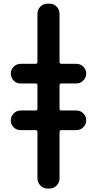

<svg xmlns="http://www.w3.org/2000/svg" viewBox="-20 -830 540 1069"><path d="M321.3 -365.2Q312.5 -365.2 311.5 -356.4V-223.6Q311.5 -214.8 321.3 -214.8H405.3Q428.7 -214.8 444.3 -198.2Q460 -181.6 460 -159.7Q460 -137.7 443.8 -121.6Q427.7 -105.5 405.3 -105.5H321.3Q312.5 -105.5 311.5 -95.7V163.1Q311.5 186.5 295.4 203.1Q279.3 219.7 255.9 219.7H244.1Q220.7 219.7 204.6 202.6Q188.5 185.5 188.5 163.1V-95.7Q188.5 -104.5 178.7 -105.5H94.7Q71.3 -105.5 55.7 -121.6Q40 -137.7 40 -159.7Q40 -181.6 56.2 -198.2Q72.3 -214.8 94.7 -214.8H178.7Q187.5 -214.8 188.5 -223.6V-356.4Q188.5 -365.2 178.7 -365.2H94.7Q71.3 -365.2 55.7 -381.8Q40 -398.4 40 -420.4Q40 -442.4 56.2 -458.5Q72.3 -474.6 94.7 -474.6H178.7Q187.5 -474.6 188.5 -484.4V-752.9Q188.5 -776.4 204.6 -793Q220.7 -809.6 244.1 -809.6H255.9Q279.3 -809.6 295.4 -793Q311.5 -776.4 311.5 -752.9V-484.4Q311.5 -475.6 321.3 -474.6H405.3Q428.7 -474.6 444.3 -458.5Q460 -442.4 460 -420.4Q460 -398.4 443.8 -381.8Q427.7 -365.2 405.3 -365.2Z"/></svg>

Font: Rounded Mgen+ 2m bold
Style: Bold
Weight: 700
Designer: [Source Han Sans]
Ryoko NISHIZUKA  (kana & ideographs); Paul D. Hunt (Latin, Greek & Cyrillic); Wenlong ZHANG  (bopomofo
Version: Version 1.059.20150602